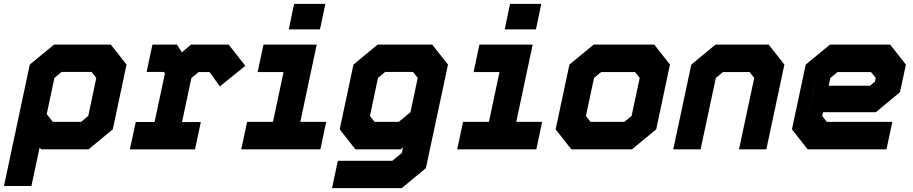

<svg xmlns="http://www.w3.org/2000/svg" viewBox="-78 -770 4710 990"><path d="M-57.5 189 75.5 -437 200.5 -540H493.5L574.5 -437L503.5 -103L378.5 0H133.5L126.5 -10L84 189ZM28.5 120H28L88.5 -164L161 -71.5H359.5L444 -140L500.5 -406L449 -470H223.5L139.5 -401ZM194.5 -141.5H340L377 -172L418.5 -368L394.5 -399H239.5L202.5 -368L163 -181.5ZM161 -71 88.5 -164 139 -401 223.5 -470H449L501 -406L444.5 -140L359.5 -71Z M591.5 0.5 622 -141H719L772.5 -391.5L766.5 -399H678L708 -540H834.5L860 -500L907 -540H1101L1187 -430.5L1055.5 -324.5L1002.5 -398.5H946L909 -368L860.5 -140.5H957.5L927.5 0.5ZM671 -71H878.5H774L846 -408L921.5 -470H1056L1090.5 -420L1056 -470H921.5L846 -408L801 -470H756H801L846.5 -408L774.5 -71H671Z M1411 -618.5 1438.5 -750H1599.5L1572 -618.5ZM1504 -676H1503.5L1508.5 -700H1509ZM1166 0 1196 -141.5H1329.5L1384 -398.5H1250.5L1280.5 -540H1555L1470.5 -141.5H1604L1574 0ZM1244 -71H1526.5H1382.5L1467 -469.5H1328.5H1467L1382.5 -71H1244Z M1634 200 1664 59H1945L1994 18.5L2000 -10L1988 0H1754.5L1673.5 -103L1744.5 -437L1869 -540H2150.5L2232 -437L2118 97L1993.5 200ZM1711.5 130H1966L2061 47L2155.5 -399L2102 -470H1888.5L1806 -402L1752 -148L1812 -71H1985L2106.5 -167L2061 47L1966 130H1711.5ZM1812 -71 1752 -148 1806 -402 1888.5 -470H2102L2155.5 -399L2106.5 -167L1985 -71ZM1853.5 -141.5H1978L2038.5 -191.5L2076 -368.5L2051.5 -399H1908L1871 -368.5L1829.5 -172Z M2524.5 -618.5 2552 -750H2713L2685.5 -618.5ZM2617.5 -676H2617L2622 -700H2622.5ZM2279.5 0 2309.5 -141.5H2443L2497.5 -398.5H2364L2394 -540H2668.5L2584 -141.5H2717.5L2687.5 0ZM2357.5 -71H2640H2496L2580.5 -469.5H2442H2580.5L2496 -71H2357.5Z M2868 0 2787 -103 2858 -437 2983 -540H3295.5L3376.5 -437L3305.5 -103L3180.5 0ZM2923 -71H3161.5L3242 -141L3298 -403L3246.5 -470H3004L2923.5 -403L2867.5 -141ZM2923 -71 2867.5 -141 2923.5 -403 3004 -470H3246.5L3298 -403L3242 -141L3161.5 -71ZM2967 -141.5H3141.5L3178.5 -172L3220.5 -368L3196.5 -398.5H3022L2985 -368L2943 -172Z M3393.5 0 3486.5 -437 3611.5 -540H3885.5L3966.5 -437L3873.5 0H3732.5L3811 -368L3787 -398.5H3650L3613 -368L3534.5 0ZM3480 -71H3479.5L3549 -396L3638.5 -470H3832L3889.5 -397L3820 -71H3819.5L3889 -397L3832 -470H3638.5L3549.5 -396Z M4512 -540 4593 -437 4562.5 -294.5 4438 -191.5H4166L4161.5 -172L4185.5 -141.5H4523L4493 0H4086.5L4005.5 -103L4076.5 -437L4201.5 -540ZM4460.5 -471 4511.5 -408 4491.5 -315 4427.5 -262H4109L4139 -403L4222 -471ZM4460.5 -471H4222L4139 -403L4082 -137L4133.5 -73H4446H4133.5L4082 -137L4109 -262H4427.5L4491.5 -315L4511.5 -408ZM4413 -398.5H4240.5L4203.5 -368L4195 -328H4408L4433.5 -349L4437.5 -368Z"/></svg>

Font: Tourney Black
Style: Italic
Weight: 900
Italic angle: -12°
Version: Version 1.015